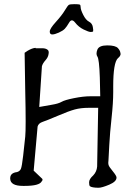

<svg xmlns="http://www.w3.org/2000/svg" viewBox="-20 -884 618 910"><path d="M258.8 -729.5Q239.3 -720.7 227.5 -720.7Q215.8 -720.7 215.8 -734.4Q215.8 -748 244.6 -779.8Q273.4 -811.5 287.1 -834.5Q300.8 -857.4 306.2 -860.8Q311.5 -864.3 332.5 -864.3Q353.5 -864.3 357.9 -862.3Q362.3 -860.4 362.3 -849.1Q362.3 -837.9 374.5 -813.5Q386.7 -789.1 401.9 -781.2Q417 -773.4 419.9 -756.3Q422.9 -739.3 421.4 -735.8Q419.9 -732.4 410.2 -732.4Q400.4 -732.4 376.5 -744.1Q352.5 -755.9 336.2 -776.9Q319.8 -797.9 307.9 -777.3Q295.9 -756.8 287.1 -747.6Q278.3 -738.3 258.8 -729.5ZM441.4 -616.2Q437.5 -622.1 437.5 -629.9Q437.5 -638.7 441.4 -648.4Q449.2 -668.9 488.3 -668.9Q527.3 -668.9 539.1 -655.8Q550.8 -642.6 550.8 -630.9Q550.8 -630.9 551.8 -629.9Q551.8 -618.2 539.1 -608.4Q516.6 -587.9 516.6 -474.6Q516.6 -474.6 516.6 -447.3Q516.6 -396.5 508.8 -325.2Q501 -253.9 498 -197.3Q495.1 -140.6 494.1 -124Q493.2 -117.2 493.2 -112.3Q493.2 -105.5 495.1 -100.6Q497.1 -93.8 514.6 -72.3Q532.2 -50.8 532.2 -43Q532.2 -43 532.2 -42Q532.2 -23.4 498 -8.8Q462.9 5.9 447.3 5.9Q431.6 5.9 420.9 3.9Q410.2 2 406.2 -1.5Q402.3 -4.9 402.3 -20Q402.3 -35.2 421.9 -52.7Q438.5 -70.3 440.4 -94.7L445.3 -373H400.4Q363.3 -373 334.5 -365.2Q305.7 -357.4 254.4 -335.4Q203.1 -313.5 182.6 -306.6Q162.1 -299.8 158.2 -284.2L139.6 -75.2L179.7 -37.1Q181.6 -35.2 181.6 -32.2Q181.6 -28.3 177.7 -24.4Q167 -2.9 96.7 -2.9H88.9Q29.3 -2.9 28.3 -37.1Q28.3 -38.1 28.3 -39.1Q28.3 -64.5 60.5 -68.4Q74.2 -72.3 79.1 -84Q84 -95.7 89.8 -146.5Q95.7 -197.3 99.6 -236.3Q101.6 -255.9 101.6 -310.1Q101.6 -364.3 99.6 -453.1L96.7 -633.8L111.3 -643.6Q132.8 -656.2 148.4 -657.2L149.4 -655.3Q165 -655.3 180.7 -655.3Q196.3 -655.3 205.1 -648.4Q210.9 -644.5 210.9 -635.7Q210.9 -634.8 210.9 -633.8Q210 -629.9 210 -627Q208 -612.3 195.3 -598.1Q182.6 -584 178.7 -570.3L166 -377L226.6 -387.7Q256.8 -392.6 272 -401.4Q287.1 -410.2 331.1 -418.9Q375 -427.7 408.2 -427.7H455.1L453.1 -516.6Q450.2 -604.5 441.4 -616.2Z"/></svg>

Font: Drukaatie burti
Style: Light
Weight: 300
Version: Version 0.14